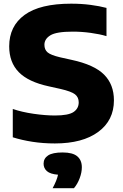

<svg xmlns="http://www.w3.org/2000/svg" viewBox="-20 -770 670 1044"><path d="M278.5 10Q214.5 10 156.5 1Q98.5 -8 49.5 -23.5V-177.5Q99 -160.5 163 -151.2Q227 -142 278.5 -142Q352 -142 380 -161Q408 -180 408 -213.5Q408 -241.5 387.8 -257.2Q367.5 -273 308.5 -286.5L245.5 -300.5Q134 -324.5 82 -377.8Q30 -431 30 -518Q30 -628 113.8 -689Q197.5 -750 367 -750Q423 -750 472.2 -743.5Q521.5 -737 559 -727V-573.5Q522.5 -584.5 473.5 -591.2Q424.5 -598 375.5 -598Q286.5 -598 254 -578Q221.5 -558 221.5 -526.5Q221.5 -500 238.8 -485.2Q256 -470.5 306.5 -458.5L369.5 -444.5Q492.5 -418 546 -364.2Q599.5 -310.5 599.5 -224.5Q599.5 -115.5 514.2 -52.8Q429 10 278.5 10ZM266 253.5Q289.5 210 295.5 180Q253 176.5 235 160.5Q217 144.5 217 120Q217 91.5 241.5 75.2Q266 59 320.5 59Q375.5 59 400.2 80Q425 101 425 139.5Q425 168 413.2 199.2Q401.5 230.5 382 253.5Z"/></svg>

Font: Encode Sans Semi Expanded ExtraBold
Style: Regular
Weight: 800
Width: 6
Designer: Multiple Designers
Foundry: Impallari Type
Version: Version 3.000; ttfautohint (v1.8.3) -l 8 -r 50 -G 200 -x 14 